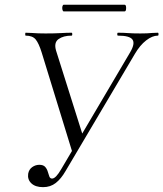

<svg xmlns="http://www.w3.org/2000/svg" viewBox="-20 -760 674 792"><path d="M157.6 12Q126 12 109.4 -3.7Q92.8 -19.4 96.2 -43.2Q99.4 -61.2 112.9 -70.7Q126.4 -80.2 142.2 -80.2Q158.8 -80.2 166.4 -71.5Q174 -62.8 177.1 -51.8Q180.2 -40.8 183.5 -32.1Q186.8 -23.4 194.8 -23.4Q202.6 -23.4 212.1 -33.3Q221.6 -43.2 233 -63L517.4 -545.2Q538 -580.6 526.4 -596.8Q514.8 -613 466.6 -613Q463.6 -613 463.6 -619Q463.6 -625 466.6 -625Q488.8 -625 508.5 -623.5Q528.2 -622 559 -622Q574.8 -622 585.8 -622.5Q596.8 -623 607 -624Q617.2 -625 631 -625Q634 -625 634 -619Q634 -613 631 -613Q608.2 -613 582.7 -593.2Q557.2 -573.4 536.4 -537.8L250.4 -54.4Q232 -22.4 210 -5.2Q188 12 157.6 12ZM280.8 -124.2 152 -543.2Q140.2 -581.2 127.3 -597.1Q114.4 -613 86 -613Q84 -613 84 -619Q84 -625 86 -625Q99.4 -625 111.6 -624Q123.8 -623 137.6 -622.5Q151.4 -622 167.8 -622Q206 -622 231 -623.5Q256 -625 275.2 -625Q278.2 -625 278.2 -619Q278.2 -613 275.2 -613Q241.2 -613 221.3 -598.6Q201.4 -584.2 211.4 -550.8L323.4 -195.8ZM242.8 -713Q239.2 -713 237.5 -720.1Q235.8 -727.2 237.5 -733.8Q239.2 -740.4 242.8 -740.4H493.8Q498.4 -740.4 499.7 -733.8Q501 -727.2 499.7 -720.1Q498.4 -713 493.8 -713Z"/></svg>

Font: Cormorant Light
Style: Italic
Weight: 300
Italic angle: -10°
Designer: Christian Thalmann (Catharsis Fonts)
Foundry: Catharsis Fonts
Version: Version 4.000